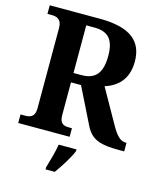

<svg xmlns="http://www.w3.org/2000/svg" viewBox="-134 -809 937 1125"><g transform="rotate(15 334.5 -246.5)"><path d="M26 0H338V-52H321C288 -52 263 -59 263 -112V-310H324L433 -90C470 -15 528 0 637 0H669V-52H664C630 -52 606 -78 574 -135L459 -339C530 -362 593 -412 593 -524C593 -645 519 -714 329 -714H26V-662H52C80 -662 113 -654 113 -601V-112C113 -59 83 -52 52 -52H26ZM312 -367H263V-656H312C396 -656 434 -615 434 -516C434 -418 400 -367 312 -367ZM251 208V221H307C338 178 380 113 396 71V61H288C281 106 263 167 251 208Z"/></g></svg>

Font: Noto Serif SemiCondensed
Style: Bold
Weight: 700
Width: 4
Designer: Monotype Design Team
Foundry: Monotype Imaging Inc.
Version: Version 2.015